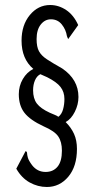

<svg xmlns="http://www.w3.org/2000/svg" viewBox="-20 -692 390 766"><path d="M167 54Q131 54 98.5 36Q66 18 45 -19L82 -89Q88 -87 88 -81Q88 -75 91 -63.5Q94 -52 108 -33Q129 -6 162 -6Q192 -6 209.5 -27Q227 -48 227 -91Q227 -126 212.5 -147.5Q198 -169 154 -188Q100 -213 77.5 -242Q55 -271 55 -316Q55 -349 71 -376.5Q87 -404 113 -417Q66 -457 66 -530Q66 -592 99 -632Q132 -672 180 -672Q214 -672 244 -652Q274 -632 292 -592L252 -536Q251 -539 249.5 -541.5Q248 -544 247 -548Q243 -574 226.5 -594.5Q210 -615 183 -615Q159 -615 142.5 -594Q126 -573 126 -536Q126 -505 135.5 -487.5Q145 -470 167 -455.5Q189 -441 228 -419Q293 -375 293 -305Q293 -275 278.5 -246Q264 -217 242 -205Q264 -183 275.5 -157.5Q287 -132 287 -98Q287 -28 252.5 13Q218 54 167 54ZM213 -226Q226 -236 231.5 -255.5Q237 -275 237 -297Q237 -325 221.5 -345Q206 -365 168 -384L141 -396Q127 -389 119.5 -371.5Q112 -354 112 -332Q112 -299 127 -279Q142 -259 179 -242Q190 -237 198 -234Q206 -231 213 -226Z"/></svg>

Font: Inconsolata ExtraCondensed
Style: Regular
Weight: 400
Width: 2
Monospace: yes
Designer: Raph Levien, Cyreal, Brenton Simpson
Foundry: Raph Levien, Cyreal, Google
Version: Version 3.001; ttfautohint (v1.8.2.53-6de2)